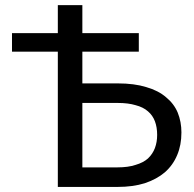

<svg xmlns="http://www.w3.org/2000/svg" viewBox="-20 -737 765 757"><path d="M443.4 -77.1Q485.4 -77.1 514.6 -86.9Q544.9 -95.7 563.5 -112.3Q582 -129.9 590.8 -153.3Q599.6 -176.8 599.6 -205.1Q599.6 -235.4 590.8 -258.8Q582 -282.2 563.5 -297.9Q544.9 -314.5 514.6 -322.3Q485.4 -331.1 444.3 -331.1Q397.5 -331.1 304.7 -331.1Q304.7 -267.6 304.7 -77.1Q338.9 -77.1 443.4 -77.1ZM444.3 -408.2Q509.8 -408.2 556.6 -393.6Q604.5 -379.9 634.8 -353.5Q666 -328.1 680.7 -293Q695.3 -256.8 695.3 -214.8Q695.3 -165 678.7 -126Q662.1 -85.9 629.9 -57.6Q597.7 -30.3 550.8 -14.6Q503.9 0 443.4 0Q365.2 0 208 0Q208 -132.8 208 -533.2Q163.1 -533.2 27.3 -533.2Q27.3 -550.8 27.3 -606.4Q72.3 -606.4 208 -606.4Q208 -633.8 208 -716.8Q232.4 -716.8 304.7 -716.8Q304.7 -688.5 304.7 -606.4Q360.4 -606.4 527.3 -606.4Q527.3 -587.9 527.3 -533.2Q471.7 -533.2 304.7 -533.2Q304.7 -502 304.7 -408.2Q339.8 -408.2 444.3 -408.2Z"/></svg>

Font: Lato
Style: Regular
Weight: 400
Designer: Lukasz Dziedzic with Adam Twardoch and Botio Nikoltchev
Version: Version 2.015; 2015-08-06; http://www.latofonts.com/